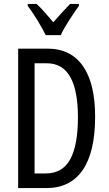

<svg xmlns="http://www.w3.org/2000/svg" viewBox="-20 -1029 556 983"><path d="M467 -432Q467 -251 403.5 -158.5Q340 -66 217 -66H73V-780H223Q342 -780 404.5 -691Q467 -602 467 -432ZM379 -428Q379 -705 220 -705H157V-141H214Q300 -141 339.5 -213.5Q379 -286 379 -428ZM214 -849Q198 -882 173 -923Q148 -964 122 -999V-1009H167Q186 -992 208.5 -966.5Q231 -941 253 -915Q279 -945 296.5 -964Q314 -983 339 -1009H384V-999Q362 -968 334.5 -926Q307 -884 291 -849Z"/></svg>

Font: Noto Sans Malayalam UI ExtraCondensed
Style: Regular
Weight: 400
Width: 2
Designer: Jelle Bosma - Monotype Design Team
Foundry: Monotype Imaging Inc.
Version: Version 2.104; ttfautohint (v1.8.4.7-5d5b)